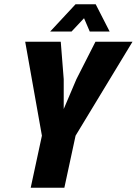

<svg xmlns="http://www.w3.org/2000/svg" viewBox="-20 -887 646 907"><path d="M178 -246 99 -690H267L281 -513V-372L341 -513L431 -690H606L337 -246L284 0H125ZM337 -867H432L498 -738H404L377 -801L318 -738H217Z"/></svg>

Font: Decalotype ExtraBold Italic
Style: Regular
Weight: 800
Italic angle: -12°
Designer: Alfredo Marco Pradil
Foundry: Alfredo Marco Pradil
Version: Version 1.0